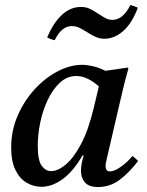

<svg xmlns="http://www.w3.org/2000/svg" viewBox="-20 -741 591 773"><path d="M146 11Q115 11 87 -5.5Q59 -22 42 -57Q25 -92 25 -147Q25 -215 51 -275Q77 -335 119 -381Q161 -427 211.5 -453.5Q262 -480 311 -480Q330 -480 354 -474.5Q378 -469 404 -456Q425 -459 447.5 -462Q470 -465 494 -469L497 -465Q485 -423 476 -385.5Q467 -348 458 -309L412 -111Q411 -104 408 -93Q405 -82 405 -72Q405 -63 409 -57Q413 -51 423 -51Q440 -51 466 -69Q492 -87 513 -113Q526 -104 536 -93Q502 -48 463 -18Q424 12 375 12Q338 12 322 -6.5Q306 -25 306 -53Q306 -80 317 -115H312Q275 -51 232.5 -20Q190 11 146 11ZM378 -393Q357 -412 334 -423.5Q311 -435 287 -435Q250 -435 221 -408Q192 -381 172 -338.5Q152 -296 142 -247.5Q132 -199 132 -155Q132 -95 148 -73.5Q164 -52 186 -52Q212 -52 243.5 -77.5Q275 -103 305.5 -159.5Q336 -216 358 -309ZM505 -721Q513 -719 520.5 -716Q528 -713 535 -710Q512 -648 476.5 -616.5Q441 -585 400 -585Q384 -585 370 -590.5Q356 -596 338 -607Q316 -621 301 -628.5Q286 -636 269 -636Q228 -636 200 -579Q186 -582 170 -590Q194 -648 228.5 -680.5Q263 -713 306 -713Q323 -713 337 -707.5Q351 -702 367 -691Q385 -680 400 -670.5Q415 -661 433 -661Q475 -661 505 -721Z"/></svg>

Font: Tiro Devanagari Hindi
Style: Italic
Weight: 400
Italic angle: -11°
Designer: Devanagari: John Hudson & Fiona Ross, assisted by Paul Hanslow. Latin: John Hudson with Paul Hanslow, assisted by Kaja S
Foundry: Tiro Typeworks Ltd.
Version: Version 1.52